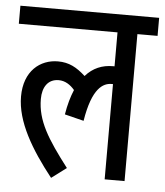

<svg xmlns="http://www.w3.org/2000/svg" viewBox="-48 -665 620 721"><g transform="rotate(5 261.5 -305.0)"><path d="M0 -554H372V-426C370 -426 368 -426 366 -426C326 -426 291 -412 263 -380C230 -410 201 -426 159 -426C92 -426 32 -379 32 -283C32 -188 92 -88 171 12L227 -30C149 -132 107 -198 107 -280C107 -324 127 -356 168 -356C192 -356 212 -343 228 -324C217 -298 208 -267 202 -230L274 -212C294 -337 335 -359 367 -359C369 -359 370 -359 372 -359V0H447V-554H523V-622H0Z"/></g></svg>

Font: Noto Sans Devanagari UI ExtraCondensed
Style: Regular
Weight: 400
Width: 2
Designer: Jelle Bosma - Monotype Design Team
Foundry: Monotype Imaging Inc.
Version: Version 2.003